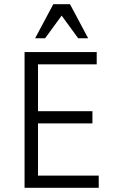

<svg xmlns="http://www.w3.org/2000/svg" viewBox="-20 -900 542 920"><path d="M402.3 -716.8H354.5L275.4 -825.2L196.3 -716.8H148.4L235.4 -879.9H315.4ZM162.1 -367.2H422.9V-308.6H162.1V-58.6H453.1V0H97.7V-650.4H162.1H443.4V-591.8H162.1Z"/></svg>

Font: Lohit Devanagari
Style: Regular
Weight: 400
Version: 2.95.4